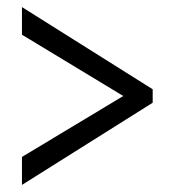

<svg xmlns="http://www.w3.org/2000/svg" viewBox="-20 -629 494 542"><path d="M42 -186V-107L411 -339V-377L42 -609V-531L328 -358Z"/></svg>

Font: Noto Serif Sinhala ExtraCondensed SemiBold
Style: Regular
Weight: 600
Width: 2
Designer: Jelle Bosma - Monotype Design Team
Foundry: Monotype Imaging Inc.
Version: Version 2.007